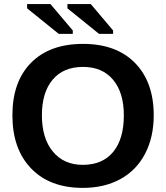

<svg xmlns="http://www.w3.org/2000/svg" viewBox="-20 -914 818 944"><path d="M735.8 -347.2Q735.8 -239.7 693.4 -158.2Q650.9 -76.7 571.8 -33.4Q492.7 9.8 387.2 9.8Q225.1 9.8 133.1 -85.7Q41 -181.2 41 -347.2Q41 -512.7 132.8 -605.5Q224.6 -698.2 388.2 -698.2Q551.8 -698.2 643.8 -604.5Q735.8 -510.7 735.8 -347.2ZM588.9 -347.2Q588.9 -458.5 536.1 -521.7Q483.4 -585 388.2 -585Q291.5 -585 238.8 -522.2Q186 -459.5 186 -347.2Q186 -233.9 240 -168.7Q293.9 -103.5 387.2 -103.5Q483.9 -103.5 536.4 -167Q588.9 -230.5 588.9 -347.2ZM311.5 -873V-894H426.3L536.1 -764.2V-747.6H466.8ZM113.3 -873V-894H228L337.9 -764.2V-747.6H268.6Z"/></svg>

Font: Arial
Style: Bold
Weight: 700
Designer: Steve Matteson
Foundry: Ascender Corporation
Version: Version 2.00.3